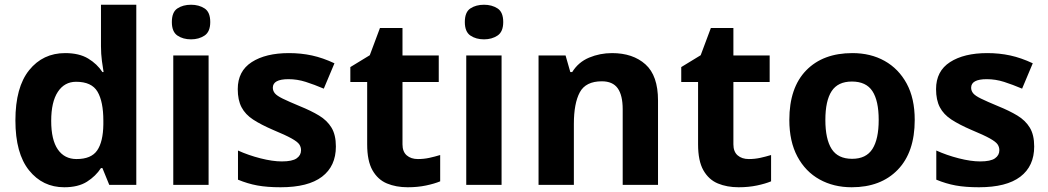

<svg xmlns="http://www.w3.org/2000/svg" viewBox="-20 -780 4421 810"><path d="M251 10Q160 10 102.5 -61.5Q45 -133 45 -272Q45 -412 103 -484Q161 -556 255 -556Q314 -556 352 -533Q390 -510 412 -476H417Q414 -492 410 -522.5Q406 -553 406 -585V-760H555V0H441L412 -71H406Q384 -37 347 -13.5Q310 10 251 10ZM303 -109Q365 -109 390 -145.5Q415 -182 416 -255V-271Q416 -351 391.5 -393Q367 -435 301 -435Q252 -435 224 -392.5Q196 -350 196 -270Q196 -190 224 -149.5Q252 -109 303 -109Z M786 -760Q819 -760 843 -744.5Q867 -729 867 -687Q867 -646 843 -630Q819 -614 786 -614Q752 -614 728.5 -630Q705 -646 705 -687Q705 -729 728.5 -744.5Q752 -760 786 -760ZM860 -546V0H711V-546Z M1397 -162Q1397 -79 1338.5 -34.5Q1280 10 1164 10Q1107 10 1066 2.5Q1025 -5 984 -22V-145Q1028 -125 1079 -112Q1130 -99 1169 -99Q1213 -99 1231.5 -112Q1250 -125 1250 -146Q1250 -160 1242.5 -171Q1235 -182 1210 -196Q1185 -210 1132 -232Q1081 -254 1048 -275.5Q1015 -297 999 -327.5Q983 -358 983 -404Q983 -480 1042 -518Q1101 -556 1199 -556Q1250 -556 1296 -546Q1342 -536 1391 -513L1346 -406Q1306 -423 1270 -434.5Q1234 -446 1197 -446Q1131 -446 1131 -410Q1131 -397 1139.5 -386.5Q1148 -376 1172.5 -364Q1197 -352 1245 -332Q1292 -313 1326 -292.5Q1360 -272 1378.5 -241.5Q1397 -211 1397 -162Z M1743 -109Q1768 -109 1791 -114Q1814 -119 1837 -126V-15Q1813 -5 1777.5 2.5Q1742 10 1700 10Q1651 10 1612.5 -6Q1574 -22 1551.5 -61.5Q1529 -101 1529 -171V-434H1458V-497L1540 -547L1583 -662H1678V-546H1831V-434H1678V-171Q1678 -140 1696 -124.5Q1714 -109 1743 -109Z M2022 -760Q2055 -760 2079 -744.5Q2103 -729 2103 -687Q2103 -646 2079 -630Q2055 -614 2022 -614Q1988 -614 1964.5 -630Q1941 -646 1941 -687Q1941 -729 1964.5 -744.5Q1988 -760 2022 -760ZM2096 -546V0H1947V-546Z M2562 -556Q2650 -556 2703 -508.5Q2756 -461 2756 -356V0H2607V-319Q2607 -378 2586 -407.5Q2565 -437 2519 -437Q2451 -437 2426 -390.5Q2401 -344 2401 -257V0H2252V-546H2366L2386 -476H2394Q2420 -518 2465.5 -537Q2511 -556 2562 -556Z M3139 -109Q3164 -109 3187 -114Q3210 -119 3233 -126V-15Q3209 -5 3173.5 2.5Q3138 10 3096 10Q3047 10 3008.5 -6Q2970 -22 2947.5 -61.5Q2925 -101 2925 -171V-434H2854V-497L2936 -547L2979 -662H3074V-546H3227V-434H3074V-171Q3074 -140 3092 -124.5Q3110 -109 3139 -109Z M3839 -274Q3839 -138 3767.5 -64Q3696 10 3573 10Q3497 10 3437.5 -23Q3378 -56 3344 -119.5Q3310 -183 3310 -274Q3310 -410 3381 -483Q3452 -556 3576 -556Q3653 -556 3712 -523Q3771 -490 3805 -427.5Q3839 -365 3839 -274ZM3462 -274Q3462 -193 3488.5 -151.5Q3515 -110 3575 -110Q3634 -110 3660.5 -151.5Q3687 -193 3687 -274Q3687 -355 3660.5 -395.5Q3634 -436 3574 -436Q3515 -436 3488.5 -395.5Q3462 -355 3462 -274Z M4343 -162Q4343 -79 4284.5 -34.5Q4226 10 4110 10Q4053 10 4012 2.5Q3971 -5 3930 -22V-145Q3974 -125 4025 -112Q4076 -99 4115 -99Q4159 -99 4177.5 -112Q4196 -125 4196 -146Q4196 -160 4188.5 -171Q4181 -182 4156 -196Q4131 -210 4078 -232Q4027 -254 3994 -275.5Q3961 -297 3945 -327.5Q3929 -358 3929 -404Q3929 -480 3988 -518Q4047 -556 4145 -556Q4196 -556 4242 -546Q4288 -536 4337 -513L4292 -406Q4252 -423 4216 -434.5Q4180 -446 4143 -446Q4077 -446 4077 -410Q4077 -397 4085.5 -386.5Q4094 -376 4118.5 -364Q4143 -352 4191 -332Q4238 -313 4272 -292.5Q4306 -272 4324.5 -241.5Q4343 -211 4343 -162Z"/></svg>

Font: Noto Sans Ol Chiki
Style: Bold
Weight: 700
Designer: Monotype Design Team, Lewis McGuffie
Foundry: Monotype Imaging Inc.
Version: Version 2.003; ttfautohint (v1.8.4.7-5d5b)